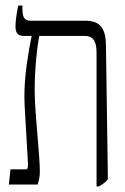

<svg xmlns="http://www.w3.org/2000/svg" viewBox="-20 -667 451 694"><path d="M12 0H116C121 -16 124 -27 124 -47C124 -103 109 -229 106 -312C103 -380 111 -481 122 -537H286C319 -537 329 -515 329 -476V7H337C352 -1 362 -9 370 -19L363 -500C363 -563 343 -592 289 -592H91C66 -592 61 -608 61 -636V-647H46C41 -624 36 -593 36 -572C36 -549 43 -537 68 -537H94V-535C76 -443 65 -366 69 -286L81 -78C81 -65 81 -55 75 -55H18Z"/></svg>

Font: Noto Serif Hebrew ExtraCondensed Light
Style: Regular
Weight: 300
Width: 2
Designer: Monotype Design Team
Foundry: Monotype Imaging Inc.
Version: Version 2.004